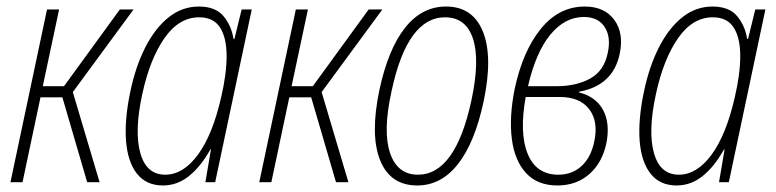

<svg xmlns="http://www.w3.org/2000/svg" viewBox="-20 -558 2375 588"><path d="M12 0 124 -529H161L111 -294H176L347 -529H389L203 -276L285 0H247L171 -260H104L49 0Z M479 10Q428 10 399.5 -26Q371 -62 366 -126.5Q361 -191 379 -277Q395 -354 425 -413Q455 -472 496.5 -505Q538 -538 589 -538Q640 -538 664.5 -508.5Q689 -479 695 -439H698L720 -529H751L639 0H609L626 -100H624Q595 -48 559 -19Q523 10 479 10ZM486 -23Q541 -23 586 -84Q631 -145 657 -259Q674 -331 674 -386.5Q674 -442 654 -473.5Q634 -505 590 -505Q528 -505 483.5 -441Q439 -377 416 -271Q391 -157 409.5 -90Q428 -23 486 -23Z M774 0 886 -529H923L873 -294H938L1109 -529H1151L965 -276L1047 0H1009L933 -260H866L811 0Z M1258 10Q1175 10 1144 -67.5Q1113 -145 1142 -283Q1169 -408 1220.5 -473Q1272 -538 1346 -538Q1428 -538 1459 -461Q1490 -384 1461 -247Q1434 -121 1382.5 -55.5Q1331 10 1258 10ZM1260 -23Q1375 -23 1424 -252Q1450 -374 1428.5 -439.5Q1407 -505 1343 -505Q1227 -505 1179 -278Q1152 -156 1174.5 -89.5Q1197 -23 1260 -23Z M1687 10Q1626 10 1591 -28Q1556 -66 1547.5 -132.5Q1539 -199 1556 -285Q1581 -402 1636.5 -470Q1692 -538 1771 -538Q1831 -538 1861 -497.5Q1891 -457 1878 -394Q1858 -296 1753 -277V-275Q1805 -262 1827 -221Q1849 -180 1837 -119Q1824 -59 1784.5 -24.5Q1745 10 1687 10ZM1768 -506Q1710 -506 1665.5 -452Q1621 -398 1597 -294H1684Q1745 -294 1787.5 -317.5Q1830 -341 1841 -395Q1852 -444 1832 -475Q1812 -506 1768 -506ZM1690 -23Q1732 -23 1761 -49.5Q1790 -76 1800 -125Q1813 -186 1784.5 -223.5Q1756 -261 1694 -261H1590Q1570 -151 1596 -87Q1622 -23 1690 -23Z M2052 10Q2001 10 1972.5 -26Q1944 -62 1939 -126.5Q1934 -191 1952 -277Q1968 -354 1998 -413Q2028 -472 2069.5 -505Q2111 -538 2162 -538Q2213 -538 2237.5 -508.5Q2262 -479 2268 -439H2271L2293 -529H2324L2212 0H2182L2199 -100H2197Q2168 -48 2132 -19Q2096 10 2052 10ZM2059 -23Q2114 -23 2159 -84Q2204 -145 2230 -259Q2247 -331 2247 -386.5Q2247 -442 2227 -473.5Q2207 -505 2163 -505Q2101 -505 2056.5 -441Q2012 -377 1989 -271Q1964 -157 1982.5 -90Q2001 -23 2059 -23Z"/></svg>

Font: Noto Sans Condensed ExtraLight
Style: Italic
Weight: 200
Width: 3
Italic angle: -12°
Designer: Monotype Design Team
Foundry: Monotype Imaging Inc.
Version: Version 2.013; ttfautohint (v1.8.4.7-5d5b)